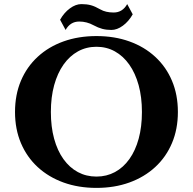

<svg xmlns="http://www.w3.org/2000/svg" viewBox="-20 -896 940 936"><path d="M272.9 -799.8Q292.5 -834.5 320.8 -855.2Q349.1 -876 377 -876Q402.8 -876 422.9 -870.6Q442.9 -865.2 469.2 -850.1Q495.1 -835 534.2 -835Q577.1 -835 600.1 -876L627 -826.2Q607.4 -791.5 579.1 -770.8Q550.8 -750 522.9 -750Q498.5 -750 478.5 -755.4Q458.5 -760.7 436 -772.9Q403.3 -791 366.2 -791Q322.8 -791 299.8 -750ZM450.2 -720.2Q538.1 -720.2 610.8 -694.1Q683.6 -668 736.6 -619.1Q789.6 -570.3 818.4 -502.2Q847.2 -434.1 847.2 -350.1Q847.2 -266.6 818.4 -198.5Q789.6 -130.4 736.6 -81.5Q683.6 -32.7 610.8 -6.3Q538.1 20 450.2 20Q362.3 20 289.6 -6.3Q216.8 -32.7 163.8 -81.5Q110.8 -130.4 82 -198.5Q53.2 -266.6 53.2 -350.1Q53.2 -434.1 82 -502.2Q110.8 -570.3 163.8 -619.1Q216.8 -668 289.6 -694.1Q362.3 -720.2 450.2 -720.2ZM450.2 -668Q400.9 -668 360.1 -645.5Q319.3 -623 289.8 -581.3Q260.3 -539.6 244.1 -481Q228 -422.4 228 -350.1Q228 -277.8 243.9 -219.7Q259.8 -161.6 289.3 -120.4Q318.8 -79.1 359.6 -57.1Q400.4 -35.2 450.2 -35.2Q499.5 -35.2 540.3 -57.1Q581.1 -79.1 610.6 -120.4Q640.1 -161.6 656 -219.7Q671.9 -277.8 671.9 -350.1Q671.9 -422.4 655.8 -481Q639.6 -539.6 610.1 -581.3Q580.6 -623 540 -645.5Q499.5 -668 450.2 -668Z"/></svg>

Font: BIZ UDPMincho
Style: Bold
Weight: 700
Designer: TypeBank Co., Ltd.
Foundry: Morisawa Inc.
Version: Version 1.06